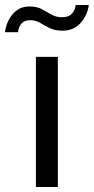

<svg xmlns="http://www.w3.org/2000/svg" viewBox="-73 -750 376 770"><path d="M71 0V-522H159V0ZM177 -627Q147 -627 126 -637.5Q105 -648 87.5 -658.5Q70 -669 48 -669Q26 -669 15.5 -658Q5 -647 2 -635Q-1 -623 -1 -621H-53Q-53 -627 -48.5 -643.5Q-44 -660 -33 -678.5Q-22 -697 -3 -710.5Q16 -724 46 -724Q75 -724 94.5 -713.5Q114 -703 132.5 -692Q151 -681 175 -681Q201 -681 212.5 -692.5Q224 -704 227.5 -716Q231 -728 231 -730H283Q283 -724 278.5 -708Q274 -692 262 -673Q250 -654 229.5 -640.5Q209 -627 177 -627Z"/></svg>

Font: Raleway Medium
Style: Regular
Weight: 500
Designer: Matt McInerney, Pablo Impallari, Rodrigo Fuenzalida
Foundry: Matt McInerney, Pablo Impallari, Rodrigo Fuenzalida
Version: Version 4.026